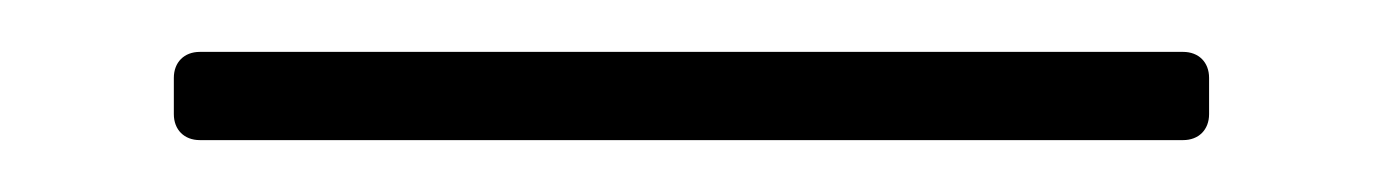

<svg xmlns="http://www.w3.org/2000/svg" viewBox="-20 -54 533 74"><path d="M57 0H436C442 0 446 -4 446 -10V-24C446 -30 442 -34 436 -34H57C51 -34 47 -30 47 -24V-10C47 -4 51 0 57 0Z"/></svg>

Font: Barlow ExtraLight
Style: Regular
Weight: 275
Designer: Jeremy Tribby
Foundry: Tribby Type
Version: Version 1.422;hotconv 1.0.109;makeotfexe 2.5.65596